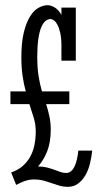

<svg xmlns="http://www.w3.org/2000/svg" viewBox="-20 -703 375 737"><path d="M157.2 -303.2Q164.6 -279.8 169.7 -256.3Q174.8 -232.9 174.8 -205.1Q174.8 -157.7 161.4 -123Q147.9 -88.4 126 -64Q145 -64 160.2 -60.1Q175.3 -56.2 188 -51.5Q200.7 -46.9 211.7 -43Q222.7 -39.1 233.9 -39.1Q244.6 -39.1 252.7 -45.9Q260.7 -52.7 266.4 -64.5Q272 -76.2 275.4 -91.8Q278.8 -107.4 280.8 -125H334Q331.5 -101.6 325.7 -76.7Q319.8 -51.8 308.6 -31.7Q297.4 -11.7 280.5 1.2Q263.7 14.2 240.2 14.2Q223.6 14.2 208.5 9.8Q193.4 5.4 178 0Q162.6 -5.4 146.5 -9.8Q130.4 -14.2 111.8 -14.2Q99.1 -14.2 89.1 -12Q79.1 -9.8 70.8 -6.6Q62.5 -3.4 55.4 0.2Q48.3 3.9 42 6.8L22.9 -41Q48.3 -49.8 66.2 -64.9Q84 -80.1 95.5 -100.6Q106.9 -121.1 112.1 -146Q117.2 -170.9 117.2 -199.2Q117.2 -224.6 109.9 -249.5Q102.5 -274.4 92.8 -303.2H20V-352.1H79.1Q71.3 -379.4 66.7 -411.4Q62 -443.4 62 -482.9Q62 -540.5 71.5 -578.9Q81.1 -617.2 95.7 -640.4Q110.4 -663.6 128.2 -673.3Q146 -683.1 163.1 -683.1Q174.3 -683.1 189.2 -674.8Q204.1 -666.5 215.8 -646V-673.8H271V-470.2H215.8V-526.9Q215.8 -556.2 211.4 -575.9Q207 -595.7 200.7 -607.7Q194.3 -619.6 187 -624.8Q179.7 -629.9 173.8 -629.9Q163.6 -629.9 154.3 -622.1Q145 -614.3 137.9 -597.2Q130.9 -580.1 127 -552.2Q123 -524.4 123 -484.9Q123 -442.4 128.2 -410.4Q133.3 -378.4 141.1 -352.1H246.1V-303.2Z"/></svg>

Font: Stint Ultra Condensed
Style: Regular
Weight: 400
Width: 1
Designer: Astigmatic (AOETI)
Foundry: Astigmatic (AOETI)
Version: Version 1.000